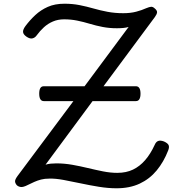

<svg xmlns="http://www.w3.org/2000/svg" viewBox="-20 -996 974 1033"><path d="M607 17Q562 17 512.5 9Q463 1 414 -9.5Q365 -20 321.5 -28Q278 -36 245 -35Q220 -35 201 -30Q182 -25 165 -17.5Q148 -10 130 -1Q105 12 91.5 10Q78 8 70 0Q61 -11 61 -21Q61 -31 75 -50L375 -452H216Q191 -452 191 -492Q191 -512 197 -522Q203 -532 216 -532H435L672 -851Q659 -847 643 -845.5Q627 -844 609 -844Q568 -844 532 -851Q496 -858 463 -868Q430 -878 396 -885Q362 -892 325 -892Q292 -892 265 -880.5Q238 -869 216.5 -849.5Q195 -830 176 -804Q168 -793 154.5 -789.5Q141 -786 122 -799Q105 -811 104 -824Q103 -837 117 -856Q141 -888 170 -915Q199 -942 237 -959Q275 -976 327 -976Q370 -976 408 -968.5Q446 -961 482.5 -950.5Q519 -940 558.5 -932.5Q598 -925 643 -925Q682 -925 712.5 -933Q743 -941 767 -952Q784 -959 793 -959.5Q802 -960 811 -952Q826 -940 825 -929.5Q824 -919 813 -904L537 -532H711Q736 -532 736 -492Q736 -473 730 -462.5Q724 -452 711 -452H478L225 -110Q238 -114 252.5 -115.5Q267 -117 283 -117Q326 -117 368.5 -109.5Q411 -102 452.5 -92Q494 -82 534 -74Q574 -66 611 -66Q659 -66 695.5 -83.5Q732 -101 761 -134.5Q790 -168 812 -216Q819 -233 831 -237.5Q843 -242 862 -235Q882 -226 887 -215.5Q892 -205 885 -187Q861 -125 823 -79Q785 -33 731.5 -8Q678 17 607 17Z"/></svg>

Font: Playwrite IT Trad
Style: Regular
Weight: 400
Designer: Veronika Burian, José Scaglione
Foundry: TypeTogether
Version: Version 1.002